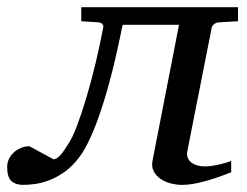

<svg xmlns="http://www.w3.org/2000/svg" viewBox="-79 -502 687 534"><path d="M529.8 -439.9Q521 -439 515.9 -434.3Q510.7 -429.7 509.8 -424.8L441.9 -81.1Q439.9 -70.8 443.4 -62.7Q446.8 -54.7 453.9 -49.6Q460.9 -44.4 470.5 -41.7Q480 -39.1 490.2 -39.1Q501.5 -39.1 514.4 -41.3Q527.3 -43.5 538.6 -46.4Q551.3 -49.8 564 -54.2V-22.9Q540 -13.2 516.1 -5.4Q495.6 1.5 471.4 6.8Q447.3 12.2 426.8 12.2Q412.6 12.2 396.7 8.3Q380.9 4.4 368.4 -3.9Q356 -12.2 348.9 -24.9Q341.8 -37.6 345.2 -55.2L418.9 -433.1H262.2Q233.4 -289.6 202.1 -196Q170.9 -102.5 140.1 -63Q121.1 -38.1 99.6 -23.2Q78.1 -8.3 57.4 -0.5Q36.6 7.3 17.8 9.8Q-1 12.2 -15.1 12.2Q-35.6 12.2 -47.4 1.5Q-59.1 -9.3 -59.1 -38.1Q-59.1 -48.8 -54.4 -59.1Q-49.8 -69.3 -41.3 -77.4Q-32.7 -85.4 -21.5 -90.3Q-10.3 -95.2 2.9 -95.2L69.8 -59.1Q75.2 -59.1 80.8 -63.2Q86.4 -67.4 91.6 -73.5Q96.7 -79.6 101.3 -86.9Q106 -94.2 109.9 -100.1Q122.1 -117.7 135.3 -152.6Q148.4 -187.5 161.6 -231.7Q174.8 -275.9 186.8 -326.2Q198.7 -376.5 208 -424.8Q209.5 -429.7 206.3 -434.3Q203.1 -439 194.8 -439.9L147 -442.9V-481.9H583V-442.9Z"/></svg>

Font: Charis SIL
Style: Italic
Weight: 400
Italic angle: -11°
Foundry: SIL International
Version: Version 4.112